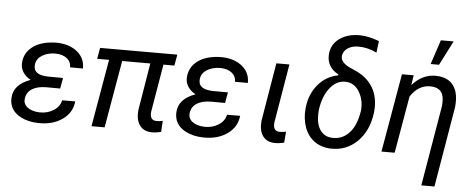

<svg xmlns="http://www.w3.org/2000/svg" viewBox="-59 -931 3182 1288"><g transform="rotate(5 1532.5 -287.5)"><path d="M252.4 -233.9Q191.9 -233.9 155.5 -210.9Q119.1 -188 114.3 -144.5Q109.9 -108.4 140.1 -85.9Q170.4 -63.5 222.2 -62Q274.4 -61 315.4 -87.2Q356.4 -113.3 364.7 -155.8L453.1 -156.2Q445.3 -79.1 379.9 -33.4Q314.5 12.2 218.8 9.8Q150.9 8.8 100.1 -17.6Q20 -59.6 24.9 -144Q29.8 -233.9 142.6 -273.9Q110.4 -290.5 91.6 -318.8Q72.8 -347.2 74.7 -379.9Q77.6 -447.8 130.9 -490Q184.1 -532.2 275.9 -537.1L297.9 -537.6Q382.8 -535.2 434.8 -492.2Q486.8 -449.2 485.4 -380.4L398.4 -380.9Q399.4 -417.5 371.3 -440.2Q343.3 -462.9 294.9 -464.4Q242.2 -464.4 205.1 -442.1Q168 -419.9 162.1 -380.4Q152.8 -309.1 254.4 -306.2L357.9 -305.7L344.7 -233.4Z M1094.7 -453.6H1021L966.8 -133.3Q965.3 -120.6 966.3 -109.9Q969.7 -72.8 1008.3 -72.8Q1026.4 -71.8 1049.3 -77.6L1044.9 -2.9Q1012.7 5.9 980.5 5.4Q927.2 4.4 900.6 -32.7Q874 -69.8 879.9 -134.8L932.6 -453.6H743.2L664.6 0H576.2L654.8 -453.6H574.7L587.9 -528.3H1107.9Z M1362.8 -233.9Q1302.2 -233.9 1265.9 -210.9Q1229.5 -188 1224.6 -144.5Q1220.2 -108.4 1250.5 -85.9Q1280.8 -63.5 1332.5 -62Q1384.8 -61 1425.8 -87.2Q1466.8 -113.3 1475.1 -155.8L1563.5 -156.2Q1555.7 -79.1 1490.2 -33.4Q1424.8 12.2 1329.1 9.8Q1261.2 8.8 1210.4 -17.6Q1130.4 -59.6 1135.3 -144Q1140.1 -233.9 1252.9 -273.9Q1220.7 -290.5 1201.9 -318.8Q1183.1 -347.2 1185.1 -379.9Q1188 -447.8 1241.2 -490Q1294.4 -532.2 1386.2 -537.1L1408.2 -537.6Q1493.2 -535.2 1545.2 -492.2Q1597.2 -449.2 1595.7 -380.4L1508.8 -380.9Q1509.8 -417.5 1481.7 -440.2Q1453.6 -462.9 1405.3 -464.4Q1352.5 -464.4 1315.4 -442.1Q1278.3 -419.9 1272.5 -380.4Q1263.2 -309.1 1364.7 -306.2L1468.3 -305.7L1455.1 -233.4Z M1862.8 -528.3 1796.4 -133.3Q1794.9 -120.6 1795.9 -109.9Q1798.8 -73.7 1837.4 -72.3Q1854 -72.3 1879.4 -77.1L1873.5 -2.9Q1838.9 5.9 1808.6 4.9Q1755.9 3.9 1729.5 -33.2Q1703.1 -70.3 1709 -134.8L1774.9 -528.3Z M2120.6 -615.7Q2124 -685.1 2179.2 -725.3Q2234.4 -765.6 2317.4 -764.6Q2377 -763.7 2447.3 -736.8L2437.5 -658.2Q2374 -689 2312.5 -688Q2271 -688 2242.4 -668.9Q2213.9 -649.9 2209 -618.7Q2201.7 -573.2 2271.5 -541.5L2297.4 -529.8Q2385.7 -493.2 2426 -424.1Q2466.3 -355 2456.5 -260.3L2455.1 -250Q2439 -129.9 2365.7 -58.8Q2292.5 12.2 2189.9 9.8Q2124 7.8 2077.9 -25.4Q2031.7 -58.6 2010.7 -117.2Q1989.7 -175.8 1996.6 -247.1L1998 -257.8Q2009.3 -345.2 2062.3 -407Q2115.2 -468.8 2194.8 -483.9L2196.3 -490.2Q2159.2 -508.3 2138.7 -541Q2118.2 -573.7 2120.6 -615.7ZM2086.4 -245.1Q2083 -214.8 2085.4 -183.1Q2090.8 -114.7 2133.3 -82Q2156.7 -64 2194.3 -63Q2259.3 -60.5 2306.2 -110.8Q2353 -161.1 2367.7 -259.8Q2375 -326.7 2345 -381.8Q2314.9 -437 2261.7 -444.3Q2195.8 -453.1 2147.9 -396.7Q2100.1 -340.3 2086.4 -245.1Z M2528.8 0ZM2699.7 -528.8 2689.5 -461.9Q2758.8 -540 2850.1 -538.1Q2931.2 -536.1 2968 -484.6Q3004.9 -433.1 2994.6 -338.9L2903.3 202.6H2814.9L2906.2 -337.4Q2909.2 -363.8 2907.2 -386.7Q2900.9 -462.9 2820.3 -464.4Q2737.8 -466.3 2684.1 -383.8L2617.7 0H2528.8L2620.6 -528.3ZM2860.8 -778.3H2946.8L2862.8 -613.8H2806.2Z"/></g></svg>

Font: Roboto
Style: Italic
Weight: 400
Italic angle: -12°
Designer: Google
Version: Version 2.134; 2016; ttfautohint (v1.6)